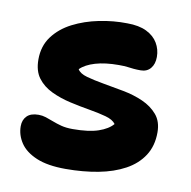

<svg xmlns="http://www.w3.org/2000/svg" viewBox="-65 -584 657 659"><g transform="rotate(10 263.5 -254.5)"><path d="M205 10Q142 10 103 -6.5Q64 -23 46 -50Q28 -77 28 -108Q28 -130 41.5 -143.5Q55 -157 82 -157Q95 -157 107.5 -153Q120 -149 134 -143.5Q148 -138 165 -133.5Q182 -129 205 -129Q261 -129 294.5 -140.5Q328 -152 344 -171Q334 -185 308.5 -192Q283 -199 250 -204.5Q217 -210 181.5 -218Q146 -226 115.5 -240.5Q85 -255 66.5 -279.5Q48 -304 48 -344Q48 -391 73 -424.5Q98 -458 139 -479Q180 -500 229.5 -510Q279 -520 327 -519Q368 -519 394.5 -506Q421 -493 434 -471Q447 -449 447 -423Q447 -398 434.5 -383Q422 -368 400 -368Q386 -368 375.5 -369Q365 -370 354 -371.5Q343 -373 323 -373Q276 -373 242 -363Q208 -353 190 -335Q198 -321 223 -314Q248 -307 282.5 -301Q317 -295 354 -288Q391 -281 422.5 -267Q454 -253 474 -229.5Q494 -206 494 -168Q494 -121 472 -87Q450 -53 410.5 -31.5Q371 -10 318.5 0Q266 10 205 10Z"/></g></svg>

Font: Shantell Sans
Style: Bold
Weight: 700
Designer: Stephen Nixon, Anya Danilova, Shantell Martin
Foundry: Arrow Type
Version: Version 1.011;[c5ecc13dd]